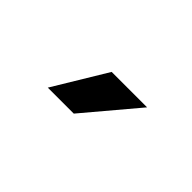

<svg xmlns="http://www.w3.org/2000/svg" viewBox="-9 -919 518 518"><g transform="rotate(45 250.0 -660.0)"><path d="M241.2 -584H142.1L233.9 -735.8H369.1Z"/></g></svg>

Font: Creato Display
Style: Bold
Weight: 700
Version: Version 1.000